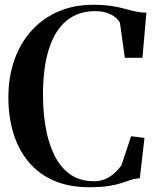

<svg xmlns="http://www.w3.org/2000/svg" viewBox="-20 -772 662 802"><path d="M352.5 10Q267 10 203.8 -18Q140.5 -46 98.5 -96.8Q56.5 -147.5 35.8 -216Q15 -284.5 15 -364.5Q15 -452 40.8 -523.5Q66.5 -595 113.5 -646Q160.5 -697 225.2 -724.5Q290 -752 368 -752Q414 -752 446 -747Q478 -742 502 -735.2Q526 -728.5 547.2 -723.8Q568.5 -719 591.5 -719L575 -530.5H501.5L481 -676.5Q475 -688.5 461.8 -699.5Q448.5 -710.5 427.5 -718Q406.5 -725.5 377 -725.5Q307 -725.5 258.2 -685.8Q209.5 -646 184.5 -568Q159.5 -490 159.5 -375.5Q159.5 -307.5 170.2 -243Q181 -178.5 205.5 -127Q230 -75.5 271 -45.2Q312 -15 373 -15Q401.5 -15 424 -26Q446.5 -37 462.5 -52.8Q478.5 -68.5 487.5 -82L527.5 -203L583.5 -196L564 -27Q544.5 -26.5 527.5 -20.8Q510.5 -15 488.8 -7.8Q467 -0.5 434.8 4.8Q402.5 10 352.5 10Z"/></svg>

Font: Merriweather 144pt SemiBold
Style: Regular
Weight: 600
Version: Version 2.100